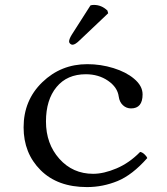

<svg xmlns="http://www.w3.org/2000/svg" viewBox="-20 -751 680 781"><path d="M348 -729Q354 -731 362 -731Q393 -731 417 -708L420 -697L305 -588Q286 -569 275 -569Q270 -569 265.5 -573Q261 -577 261 -582Q261 -592 272 -610ZM579 -108Q518 -39 458 -14.5Q398 10 334 10Q214 10 145 -59Q76 -128 76 -233Q76 -343 152 -416.5Q228 -490 335 -490Q390 -490 441.5 -474Q493 -458 525 -431Q560 -402 560 -367Q560 -310 513 -310Q494 -310 480 -323Q466 -336 463 -358Q458 -396 419.5 -422.5Q381 -449 329 -449Q253 -449 210 -397Q167 -345 167 -257Q167 -166 221.5 -105Q276 -44 359 -44Q402 -44 454 -66Q506 -88 550 -133Q558 -132 567 -124Q576 -116 579 -108Z"/></svg>

Font: Linux Libertine Mono O
Style: Mono
Weight: 400
Designer: Philipp H. Poll
Foundry: Philipp H. Poll
Version: Version 5.1.7